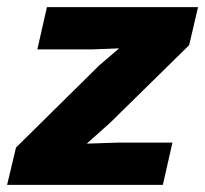

<svg xmlns="http://www.w3.org/2000/svg" viewBox="-38 -520 577 540"><path d="M-18 0 7 -105 241 -336 297 -384 220 -381H67L94 -500H519L494 -393L272 -175L206 -116L296 -119H447L420 0Z"/></svg>

Font: Kantumruy Pro
Style: Italic
Weight: 400
Italic angle: -13°
Designer: Sovichet Tep
Foundry: Sovichet Tep
Version: Version 1.002